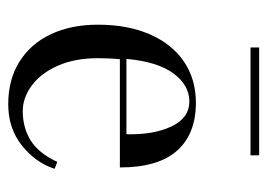

<svg xmlns="http://www.w3.org/2000/svg" viewBox="-108 -506 625 448"><g transform="rotate(90 204.0 -281.5)"><path d="M373.4 -96.8Q358.9 -52.4 319 -20.6Q279 11.3 222.6 11.3Q165.3 11.3 123.4 -14.9Q81.5 -41.1 59.3 -88.3Q37.1 -135.5 37.1 -197.6Q37.1 -267.7 59.7 -319.4Q82.3 -371 123.4 -398.8Q164.5 -426.6 219.4 -426.6Q291.9 -426.6 331 -382.7Q370.2 -338.7 370.2 -249.2H117.7Q115.3 -226.6 115.3 -197.6Q115.3 -144.4 132.7 -104.8Q150 -65.3 178.6 -44Q207.3 -22.6 238.7 -22.6Q277.4 -22.6 307.3 -41.1Q337.1 -59.7 357.3 -103.2ZM116.9 -264.5H292.7Q294.4 -327.4 274.6 -369.4Q254.8 -411.3 216.1 -411.3Q178.2 -411.3 150.8 -374.2Q123.4 -337.1 116.9 -264.5ZM341.9 -554H90.3V-574.2H341.9Z"/></g></svg>

Font: Playfair Display
Style: Regular
Weight: 400
Designer: Claus Eggers Sørensen
Foundry: Claus Eggers Sørensen
Version: Version 1.005; ttfautohint (v1.2) -l 10 -r 42 -G 200 -x 21 -